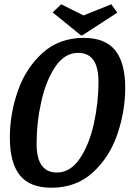

<svg xmlns="http://www.w3.org/2000/svg" viewBox="-20 -857 631 897"><path d="M565 -447Q565 -338 528.5 -230.5Q492 -123 414 -51.5Q336 20 220 20Q119 20 72.5 -38.5Q26 -97 26 -214Q26 -324 63 -431Q100 -538 178 -609Q256 -680 371 -680Q472 -680 518.5 -621.5Q565 -563 565 -447ZM151 -185Q151 -51 246 -51Q308 -51 352 -115Q396 -179 418 -277Q440 -375 440 -476Q440 -610 345 -610Q282 -610 238.5 -545.5Q195 -481 173 -383Q151 -285 151 -185ZM500 -837 528 -798 365 -692H358L226 -799L266 -837L370 -785Z"/></svg>

Font: Sansita
Style: Italic
Weight: 400
Italic angle: -11°
Designer: Pablo Cosgaya
Foundry: Omnibus-Type
Version: Version 1.006